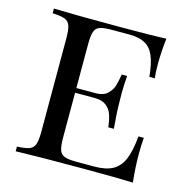

<svg xmlns="http://www.w3.org/2000/svg" viewBox="-93 -699 781 790"><g transform="rotate(15 297.5 -304.0)"><path d="M540.5 0Q475.6 -2.9 321.3 -2.9Q136.7 -2.9 41.5 0V-20Q77.6 -21.5 94 -27.8Q110.4 -34.2 116.5 -51.3Q122.6 -68.4 122.6 -106V-502Q122.6 -539.6 116.5 -556.6Q110.4 -573.7 94 -580.1Q77.6 -586.4 41.5 -587.9V-607.9Q136.7 -605 321.3 -605Q461.4 -605 520.5 -607.9Q513.7 -547.9 513.7 -500Q513.7 -460.9 516.6 -438H493.7Q488.3 -493.7 474.9 -525.4Q461.4 -557.1 436.3 -571Q411.1 -585 369.6 -585H296.4Q260.3 -585 243.9 -579.3Q227.5 -573.7 221.4 -556.6Q215.3 -539.6 215.3 -502V-315.9H298.3Q330.1 -315.9 347.4 -332.3Q364.7 -348.6 370.6 -368.4Q376.5 -388.2 381.3 -418H404.3Q400.9 -378.9 400.9 -343.8L401.4 -306.2Q401.4 -266.1 407.7 -193.8H384.3Q380.4 -224.6 373.3 -246.1Q366.2 -267.6 348.4 -281.7Q330.6 -295.9 298.3 -295.9H215.3V-106Q215.3 -68.4 221.4 -51.5Q227.5 -34.7 243.9 -28.8Q260.3 -22.9 296.4 -22.9H369.6Q418.9 -22.9 448.2 -38.8Q477.5 -54.7 492.7 -90.6Q507.8 -126.5 513.7 -189.9H536.6Q533.7 -163.1 533.7 -118.2Q533.7 -65.4 540.5 0Z"/></g></svg>

Font: TypoPRO Playfair Display SC
Style: Regular
Weight: 400
Designer: Claus Eggers Sørensen
Foundry: Claus Eggers Sørensen
Version: Version 1.004;PS 001.004;hotconv 1.0.70;makeotf.lib2.5.58329